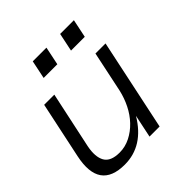

<svg xmlns="http://www.w3.org/2000/svg" viewBox="-177 -763 901 901"><g transform="rotate(-45 273.0 -313.0)"><path d="M71.8 -455.1H139.2L79.1 -173.8Q66.9 -112.8 85.9 -79.3Q105 -45.9 164.1 -45.9Q201.2 -45.9 235.1 -63Q269 -80.1 296.1 -108.6Q323.2 -137.2 341.6 -174.1Q359.9 -210.9 369.1 -251L412.1 -455.1H479L382.8 0H315.9L339.8 -113.8Q265.1 11.2 141.1 11.2Q-26.9 11.2 12.2 -173.8ZM432.1 -545.9H340.8L359.9 -637.2H451.2ZM250 -545.9H159.2L178.2 -637.2H269Z"/></g></svg>

Font: Anonymous Pro
Style: Italic
Weight: 400
Italic angle: -12°
Monospace: yes
Designer: Mark Simonson
Version: Version 1.003